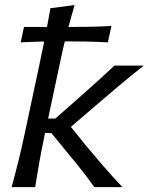

<svg xmlns="http://www.w3.org/2000/svg" viewBox="-20 -764 607 784"><path d="M27.5 0Q42.5 -55 55.2 -106.2Q68 -157.5 81 -219L139.5 -493.5Q150 -543.5 160.5 -594.5Q138 -594 113.8 -593.2Q89.5 -592.5 64.5 -591L78 -654H172Q179 -690.5 186 -730.5L284.5 -743.5Q271.5 -699 259.5 -654H278Q312 -654 351.8 -654.8Q391.5 -655.5 435 -658L420.5 -591Q378.5 -593.5 339 -594.2Q299.5 -595 265 -595H244.5Q233 -546 222 -493.5L176.5 -280H206L292.5 -356Q332 -391 371.2 -426.2Q410.5 -461.5 447 -496H567Q511.5 -452.5 459.8 -408.8Q408 -365 357 -321L269.5 -246L326 -175.5Q362.5 -131.5 400.5 -87.5Q438.5 -43.5 480 0H365Q341 -34 314.2 -68Q287.5 -102 259 -136L189.5 -221H164L161 -206Q149 -149.5 140.5 -101Q132 -52.5 123.5 0Z"/></svg>

Font: Commissioner Flair
Style: Italic
Weight: 400
Italic angle: -12°
Designer: Kostas Bartsokas
Foundry: Kostas Bartsokas
Version: Version 1.000; ttfautohint (v1.8.3)